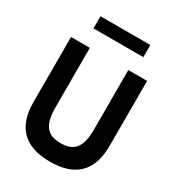

<svg xmlns="http://www.w3.org/2000/svg" viewBox="-226 -1093 1129 1238"><g transform="rotate(30 339.0 -473.5)"><path d="M339.1 14.5Q197.7 14.5 126.8 -55.7Q55.9 -125.9 55.9 -266.4V-750H195.9V-305.9Q195.9 -257.7 204.1 -223Q212.3 -188.2 229.8 -166.1Q247.3 -144.1 274.3 -133.6Q301.4 -123.2 339.1 -123.2Q376.8 -123.2 404.1 -133.6Q431.4 -144.1 448.6 -166.1Q465.9 -188.2 474.1 -223Q482.3 -257.7 482.3 -305.9V-750H622.3V-266.4Q622.3 -125.9 551.4 -55.7Q480.5 14.5 339.1 14.5ZM153.6 -870.5V-960.9H524.5V-870.5Z"/></g></svg>

Font: Spartan
Style: Bold
Weight: 700
Designer: Matt Bailey, Mirko Velimirovic
Foundry: Matt Bailey
Version: Version 1.005